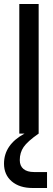

<svg xmlns="http://www.w3.org/2000/svg" viewBox="-46 -670 265 963"><path d="M147.9 0Q91.8 39.1 72.5 67.4Q53.2 95.7 53.2 132.8Q53.2 162.1 71.8 177.5Q90.3 192.9 125 192.9H189.9V272.9H117.2Q51.8 272.9 12.9 239.7Q-25.9 206.5 -25.9 150.9Q-25.9 55.7 77.1 0H50.8V-649.9H147.9Z"/></svg>

Font: Overused Grotesk Medium
Style: Regular
Weight: 500
Version: Version 0.002